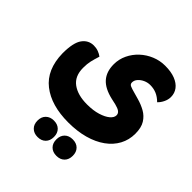

<svg xmlns="http://www.w3.org/2000/svg" viewBox="-240 -633 1254 1254"><g transform="rotate(45 387.5 -5.5)"><path d="M35 -48Q35 -147 65 -188Q95 -229 144 -229Q167 -229 187 -221.5Q207 -214 221 -203Q209 -165 203 -139Q197 -113 197 -76Q197 1 247.5 38Q298 75 384 75Q441 75 483 62Q525 49 548 29.5Q571 10 571 -11Q571 -28 557 -38.5Q543 -49 514 -56L474 -65Q395 -83 358.5 -124.5Q322 -166 322 -234Q322 -281 342 -323Q362 -365 396.5 -397Q431 -429 475 -447Q519 -465 567 -465Q622 -465 660 -450Q698 -435 718 -408.5Q738 -382 738 -347Q738 -323 726.5 -299Q715 -275 698 -259Q673 -284 646 -295.5Q619 -307 587 -307Q563 -307 541 -297Q519 -287 504.5 -270.5Q490 -254 490 -234Q490 -218 505.5 -211.5Q521 -205 540 -200L593 -185Q633 -174 667 -155Q701 -136 722 -102.5Q743 -69 743 -13Q743 44 717.5 91.5Q692 139 644 173.5Q596 208 529.5 226.5Q463 245 381 245Q223 245 130.5 172.5Q38 100 35 -48ZM306 454Q272 454 251 433.5Q230 413 230 378Q230 343 251 322.5Q272 302 306 302Q341 302 361.5 322.5Q382 343 382 378Q382 413 361.5 433.5Q341 454 306 454ZM480 454Q445 454 424.5 433.5Q404 413 404 378Q404 343 424.5 322.5Q445 302 480 302Q515 302 535.5 322.5Q556 343 556 378Q556 413 535.5 433.5Q515 454 480 454Z"/></g></svg>

Font: Baloo Bhaijaan 2 ExtraBold
Style: Regular
Weight: 800
Designer: Sanskriti Dholi, Noopur Datye and Ek Type
Foundry: Ek Type
Version: Version 1.701